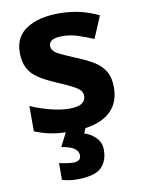

<svg xmlns="http://www.w3.org/2000/svg" viewBox="-89 -616 674 917"><g transform="rotate(-10 248.5 -158.0)"><path d="M459 -162Q459 -107 433 -68.5Q407 -30 355 -10Q303 10 226 10Q169 10 128 2.5Q87 -5 46 -22V-145Q90 -125 141 -112Q192 -99 231 -99Q275 -99 293.5 -112Q312 -125 312 -146Q312 -160 304.5 -171Q297 -182 272 -196Q247 -210 194 -232Q143 -254 110 -275.5Q77 -297 61 -327.5Q45 -358 45 -404Q45 -480 104 -518Q163 -556 261 -556Q312 -556 358 -546Q404 -536 453 -513L408 -406Q368 -423 332 -434.5Q296 -446 259 -446Q226 -446 209.5 -437Q193 -428 193 -410Q193 -397 201.5 -386.5Q210 -376 234.5 -364Q259 -352 307 -332Q354 -313 388 -292.5Q422 -272 440.5 -241.5Q459 -211 459 -162ZM360 122Q360 178 327.5 209Q295 240 209 240Q187 240 169.5 237Q152 234 138 230V148Q152 152 172.5 155Q193 158 208 158Q222 158 232.5 151.5Q243 145 243 128Q243 110 225 96Q207 82 162 75L200 0H294L281 30Q301 36 319 48.5Q337 61 348.5 79Q360 97 360 122Z"/></g></svg>

Font: Noto Sans Kannada
Style: Regular
Weight: 400
Designer: Jelle Bosma - Monotype Design Team
Foundry: Monotype Imaging Inc.
Version: Version 2.003